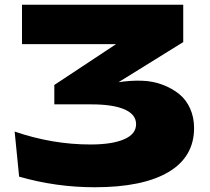

<svg xmlns="http://www.w3.org/2000/svg" viewBox="-20 -770 890 813"><path d="M42 -212.9Q201.7 -158.2 362.8 -158.2Q454.6 -158.2 505.4 -180.2Q556.2 -202.1 556.2 -244.1Q556.2 -285.6 507.1 -306.9Q458 -328.1 366.2 -328.1H210V-410.2L471.2 -583H73.2V-750H755.9V-591.8L481.9 -421.9Q533.2 -429.7 580.3 -428.2Q627.4 -426.8 668 -411.4Q708.5 -396 738.3 -372.1Q768.1 -348.1 784.9 -310.8Q801.8 -273.4 801.8 -228Q801.8 -105.5 693.1 -41.3Q584.5 22.9 380.9 22.9Q217.3 22.9 61 -22Z"/></svg>

Font: Mattone
Style: Bold
Weight: 700
Width: 6
Designer: Nunzio Mazzaferro
Foundry: Collletttivo
Version: Version 2.000;Glyphs 3.2 (3217)